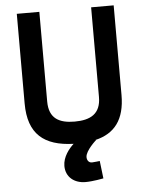

<svg xmlns="http://www.w3.org/2000/svg" viewBox="-60 -740 765 1001"><g transform="rotate(-5 322.5 -239.5)"><path d="M430 110C430 110 398 114 389 114C372 114 363 100 363 84C363 50 421 -1 421 -1H417C519 -25 573 -94 573 -223V-692H455V-223C455 -134 400 -106 318 -106C238 -106 184 -133 184 -223V-692H66V-223C66 -62 148 4 302 9C278 31 244 72 244 120C244 178 288 213 347 213C387 213 441 202 441 202Z"/></g></svg>

Font: TitilliumText22L
Style: 800 wt
Weight: 800
Designer: Campivisivi
Foundry: Campivisivi
Version: 1.000